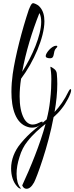

<svg xmlns="http://www.w3.org/2000/svg" viewBox="-20 -756 462 1193"><path d="M179 37C196 37 211 33 222 25C227 22 231 19 234 16C220 28 206 40 191 52C164 74 136 102 108 136C69 183 49 238 49 290C49 335 61 376 88 404C95 412 103 416 108 416C109 416 109 416 110 416C110 415 110 415 110 415C110 415 110 415 110 415C110 415 110 415 110 415C110 415 110 415 110 415C110 415 110 415 110 415C110 414 109 413 107 411C91 392 83 363 83 324C83 292 89 257 101 220C112 182 129 149 151 122C186 77 226 43 263 14C229 141 169 286 118 396C124 410 133 417 145 417C160 417 176 406 192 377C208 346 279 157 313 -28C332 -45 349 -62 364 -82C389 -112 422 -174 422 -195C422 -200 421 -202 418 -202C415 -202 411 -198 407 -190C380 -134 350 -93 319 -60C330 -121 336 -181 336 -234C336 -257 335 -278 333 -298C332 -311 326 -321 315 -329C304 -337 297 -341 294 -341C293 -341 293 -341 293 -340C296 -320 299 -297 299 -264C299 -231 298 -188 291 -129C287 -92 280 -53 270 -14C260 -6 250 2 241 11C242 10 242 9 243 8C245 6 246 4 246 3C246 1 244 0 241 0C237 0 232 2 227 5C218 9 202 18 183 18C166 18 145 9 129 -20C110 -55 102 -102 102 -157C102 -192 105 -228 111 -267C189 -371 256 -523 256 -624C256 -661 247 -690 229 -711C221 -722 205 -731 192 -735C190 -736 188 -736 186 -736C175 -736 170 -721 159 -696C117 -571 75 -408 59 -296C54 -260 51 -222 51 -185C51 -82 77 11 153 33C161 36 170 37 179 37ZM118 -310C139 -429 180 -562 225 -675C233 -660 236 -641 236 -620C236 -537 181 -408 118 -310ZM291 -394C324 -394 306 -434 329 -457C334 -461 336 -464 336 -467C336 -470 334 -472 329 -472C302 -472 264 -427 264 -408C264 -403 266 -400 270 -398C276 -395 283 -394 291 -394Z"/></svg>

Font: Comforter
Style: Regular
Weight: 400
Designer: Robert E. Leuschke
Foundry: Robert E. Leuschke
Version: Version 1.013; ttfautohint (v1.8.3)